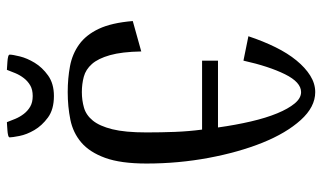

<svg xmlns="http://www.w3.org/2000/svg" viewBox="-204 -692 912 543"><g transform="rotate(-90 251.5 -421.0)"><path d="M60 0ZM420 -174Q406 -132 389 -97.5Q372 -63 351.5 -38Q331 -13 308.5 1Q286 15 262 15Q220 15 183 -26Q146 -67 119 -134Q92 -201 76 -286.5Q60 -372 60 -462Q60 -535 76 -579Q92 -623 119.5 -646.5Q147 -670 184 -677.5Q221 -685 262 -685Q301 -685 335.5 -678.5Q370 -672 397 -652.5Q424 -633 441 -597Q458 -561 463 -501L377 -477Q376 -532 366.5 -565.5Q357 -599 341.5 -616.5Q326 -634 305.5 -639.5Q285 -645 262 -645Q239 -645 218 -639Q197 -633 181.5 -614Q166 -595 157 -559Q148 -523 148 -462Q148 -421 149.5 -382Q151 -343 156 -305H351V-260H162Q169 -210 179 -167Q189 -124 202 -92.5Q215 -61 230 -43Q245 -25 262 -25Q290 -25 312.5 -70.5Q335 -116 351 -188ZM177 -857Q181 -846 186.5 -833Q192 -820 200.5 -809Q209 -798 221 -791Q233 -784 251 -784Q269 -784 281 -791Q293 -798 301.5 -809Q310 -820 315.5 -833Q321 -846 325 -857Q326 -857 333 -856.5Q340 -856 348 -855.5Q356 -855 362 -853.5Q368 -852 368 -849Q368 -841 363 -820.5Q358 -800 345 -778.5Q332 -757 309 -740.5Q286 -724 251 -724Q213 -724 190 -741Q167 -758 154.5 -779.5Q142 -801 138 -821.5Q134 -842 134 -849Q134 -852 140 -853.5Q146 -855 154 -855.5Q162 -856 168.5 -856.5Q175 -857 177 -857Z"/></g></svg>

Font: Combo
Style: Regular
Weight: 400
Designer: Eduardo Rodriguez Tunni
Foundry: Eduardo Rodriguez Tunni
Version: Version 1.001